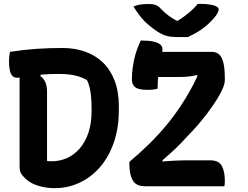

<svg xmlns="http://www.w3.org/2000/svg" viewBox="-20 -970 1290 1000"><path d="M307 -720Q370 -720 423.5 -701Q477 -682 516 -644.5Q555 -607 577 -550Q599 -493 599 -416V-398Q599 -303 572.5 -227Q546 -151 499.5 -98Q453 -45 392.5 -17.5Q332 10 266 10Q248 10 230.5 8Q213 6 196 2Q179 -2 163.5 -8Q148 -14 134.5 -22.5Q121 -31 111 -41Q93 -59 87.5 -71Q82 -83 82 -104Q82 -168 82 -232Q82 -296 82 -358Q82 -420 82 -481Q82 -542 82 -603H200L190 -574Q208 -561 216.5 -541Q225 -521 225 -493Q225 -448 225 -403Q225 -358 225 -313Q225 -268 225 -222.5Q225 -177 225 -132Q229 -131 233 -130.5Q237 -130 241 -130Q245 -130 249 -130Q292 -130 329.5 -147Q367 -164 395.5 -197Q424 -230 440.5 -278.5Q457 -327 457 -391V-401Q457 -438 454.5 -465Q452 -492 447 -513.5Q442 -535 433 -553Q414 -564 392 -571Q370 -578 345 -581.5Q320 -585 287 -585Q241 -585 204 -582Q167 -579 139.5 -575Q112 -571 94.5 -568Q77 -565 69 -565Q55 -565 45.5 -574Q36 -583 31.5 -602Q27 -621 27 -650Q27 -665 28.5 -677Q30 -689 32 -700Q65 -705 99 -709Q133 -713 167.5 -715.5Q202 -718 237 -719Q272 -720 307 -720ZM1148 0H735Q689 0 671.5 -30.5Q654 -61 654 -113V-127Q711 -175 759 -222.5Q807 -270 848 -319.5Q889 -369 925 -424Q936 -441 946.5 -458Q957 -475 967 -493Q977 -511 986.5 -529Q996 -547 1005 -566.5Q1014 -586 1022 -605L1010 -535L1005 -610L1036 -587Q1023 -584 1011 -580.5Q999 -577 987.5 -575Q976 -573 963 -571.5Q950 -570 935.5 -569.5Q921 -569 905 -569H775Q753 -569 738.5 -582Q724 -595 717 -616Q710 -637 709 -659Q708 -681 714 -700H1081Q1107 -700 1122 -686Q1137 -672 1144 -641Q1151 -610 1151 -560V-552Q1151 -525 1124.5 -477.5Q1098 -430 1053.5 -372Q1009 -314 952 -256Q938 -241 924 -226Q910 -211 895 -197Q880 -183 864.5 -169Q849 -155 833.5 -141.5Q818 -128 801 -115L826 -162L827 -108L798 -126Q824 -129 845.5 -130.5Q867 -132 885.5 -133Q904 -134 920.5 -134.5Q937 -135 951.5 -135Q966 -135 979 -135H1075Q1120 -135 1135.5 -105.5Q1151 -76 1151 -29Q1151 -20 1150.5 -13Q1150 -6 1148 0ZM801 -508Q791 -505 777.5 -503.5Q764 -502 749 -502Q720 -502 701.5 -507.5Q683 -513 675 -525.5Q667 -538 667 -558Q667 -586 670.5 -612Q674 -638 679.5 -663.5Q685 -689 694 -713Q703 -737 713 -759Q755 -759 779.5 -753.5Q804 -748 815.5 -737.5Q827 -727 826 -713Q826 -686 820 -658Q814 -630 807.5 -594.5Q801 -559 801 -508ZM959 -777Q950 -777 940.5 -777Q931 -777 921.5 -777Q912 -777 903 -777Q872 -777 849.5 -782.5Q827 -788 798 -807Q780 -819 763 -832.5Q746 -846 731 -861.5Q716 -877 702.5 -895.5Q689 -914 675 -936Q694 -944 712 -946.5Q730 -949 756 -949Q780 -949 794 -942.5Q808 -936 818 -924Q837 -904 859.5 -887.5Q882 -871 926 -848L870 -862Q887 -862 904 -862Q921 -862 938 -862L882 -847Q932 -877 962.5 -902.5Q993 -928 1010 -950H1016Q1054 -950 1076 -946Q1098 -942 1108.5 -935.5Q1119 -929 1119 -921Q1119 -914 1113 -902Q1107 -890 1093 -874Q1080 -859 1065 -845.5Q1050 -832 1033 -819.5Q1016 -807 997 -796.5Q978 -786 959 -777Z"/></svg>

Font: Recursive Casual
Style: Bold
Weight: 700
Version: Version 1.085